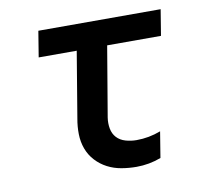

<svg xmlns="http://www.w3.org/2000/svg" viewBox="-64 -591 729 671"><g transform="rotate(-10 300.0 -256.0)"><path d="M369 8Q342 8 315.5 3.5Q289 -1 266 -13Q243 -25 225.5 -44Q208 -63 199 -87.5Q190 -112 189.5 -139.5Q189 -167 194 -194L233 -428H98L113 -520H547L532 -428H341L299 -179Q296 -159 299.5 -140Q303 -121 315 -108Q327 -95 346 -89.5Q365 -84 385 -84Q407 -84 428.5 -88Q450 -92 471 -100L456 -8Q435 0 413 4Q391 8 369 8Z"/></g></svg>

Font: Iosevka SmBd Ex Obl
Style: Regular
Weight: 600
Width: 7
Italic angle: -9°
Monospace: yes
Designer: Belleve Invis
Foundry: Belleve Invis
Version: Version 32.5.0; ttfautohint (v1.8.4)